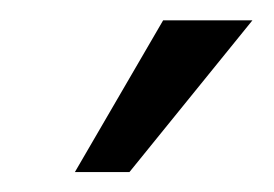

<svg xmlns="http://www.w3.org/2000/svg" viewBox="-20 -769 270 189"><path d="M53.7 -599.6 140.6 -749H228.5L107.4 -599.6Z"/></svg>

Font: Padauk
Style: Regular
Weight: 400
Designer: Debbi Hosken, Becca Hirsbrunner Spalinger
Foundry: SIL International
Version: Version 5.003